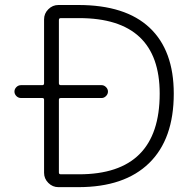

<svg xmlns="http://www.w3.org/2000/svg" viewBox="-20 -774 759 772"><path d="M622.1 -397.5Q622.1 -701.2 297.9 -701.2H224.6Q216.8 -701.2 216.8 -693.4V-439.5Q216.8 -431.6 224.6 -431.6H388.7Q398.4 -431.6 406.2 -423.8Q414.1 -416 414.1 -405.8Q414.1 -395.5 406.2 -387.7Q398.4 -379.9 388.7 -379.9H224.6Q216.8 -379.9 216.8 -373V-80.1Q216.8 -73.2 224.6 -73.2H297.9Q622.1 -73.2 622.1 -397.5ZM64.5 -379.9Q53.7 -379.9 45.9 -387.7Q38.1 -395.5 38.1 -405.8Q38.1 -416 45.9 -423.8Q53.7 -431.6 64.5 -431.6H150.4Q157.2 -431.6 157.2 -439.5V-696.3Q157.2 -719.7 174.3 -736.8Q191.4 -753.9 214.8 -753.9H294.9Q484.4 -753.9 581.5 -662.6Q678.7 -571.3 678.7 -397.5Q678.7 -214.8 579.6 -118.2Q480.5 -21.5 294.9 -21.5H214.8Q191.4 -21.5 174.3 -38.6Q157.2 -55.7 157.2 -79.1V-373Q157.2 -379.9 150.4 -379.9Z"/></svg>

Font: irohamaru Light
Style: Regular
Weight: 200
Designer: [Source Han Sans]
Ryoko NISHIZUKA  (kana & ideographs); Paul D. Hunt (Latin, Greek & Cyrillic); Wenlong ZHANG  (bopomofo
Version: Version 1.01